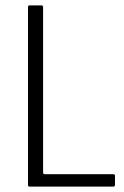

<svg xmlns="http://www.w3.org/2000/svg" viewBox="-20 -693 460 713"><path d="M90 0Q84 0 84 -6V-667Q84 -673 90 -673H133Q137 -673 138.5 -671.5Q140 -670 140 -666V-55Q140 -51 141 -48.5Q142 -46 148 -46H399Q404 -46 405.5 -45Q407 -44 407 -39V-8Q407 -3 405.5 -1.5Q404 0 399 0Z"/></svg>

Font: Glory Light
Style: Regular
Weight: 300
Version: Version 1.011